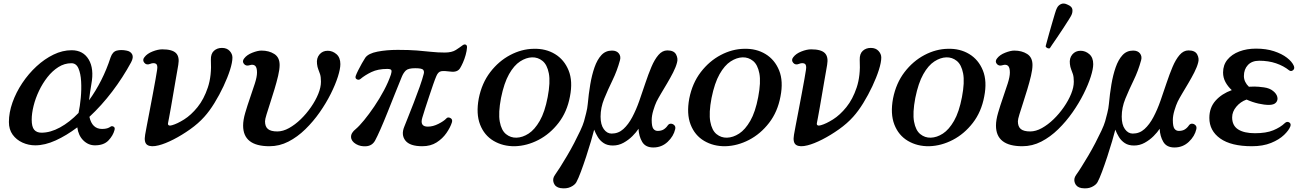

<svg xmlns="http://www.w3.org/2000/svg" viewBox="-20 -809 7316 1078"><path d="M178 7Q140 7 106 -8.5Q72 -24 51 -53Q30 -82 30 -124Q30 -177 50 -233.5Q70 -290 105 -342.5Q140 -395 185 -436.5Q230 -478 280.5 -502.5Q331 -527 382 -527Q447 -527 478 -475Q509 -423 493 -337Q489 -312 485.5 -289.5Q482 -267 480 -246Q517 -297 548 -358Q579 -419 601 -487Q612 -519 636 -525Q660 -531 690 -525Q713 -521 722 -504Q731 -487 716 -459Q670 -374 610 -295Q550 -216 482 -153Q497 -85 553 -85Q570 -85 581.5 -88.5Q593 -92 601 -98Q608 -103 617.5 -98Q627 -93 623 -79Q615 -48 589 -20.5Q563 7 513 7Q476 7 448 -20.5Q420 -48 414 -94Q353 -48 292.5 -20.5Q232 7 178 7ZM213 -64Q263 -64 317 -93.5Q371 -123 421 -175Q429 -212 433.5 -259.5Q438 -307 435.5 -351.5Q433 -396 420.5 -425Q408 -454 381 -454Q342 -454 308 -432.5Q274 -411 246.5 -376Q219 -341 199 -299Q179 -257 168.5 -214.5Q158 -172 158 -137Q158 -97 172 -80.5Q186 -64 213 -64Z M871 7Q828 18 807.5 5Q787 -8 795 -53Q797 -66 804 -102Q811 -138 820 -185.5Q829 -233 838 -280.5Q847 -328 853.5 -365Q860 -402 862 -416Q867 -445 854.5 -451.5Q842 -458 822 -450Q802 -442 790 -457Q778 -472 791 -488Q806 -508 836.5 -520Q867 -532 891 -532Q947 -532 968 -511Q989 -490 981 -445Q980 -438 975.5 -413Q971 -388 965 -353Q959 -318 952.5 -280Q946 -242 940 -207.5Q934 -173 929.5 -149.5Q925 -126 924 -121Q921 -109 927.5 -105.5Q934 -102 946 -106Q975 -114 1014 -138.5Q1053 -163 1089 -207.5Q1125 -252 1147 -318Q1169 -384 1164 -473Q1163 -507 1181 -523.5Q1199 -540 1226 -540Q1254 -540 1269.5 -523Q1285 -506 1285 -486Q1285 -459 1271.5 -416.5Q1258 -374 1235 -325Q1212 -276 1184 -230.5Q1156 -185 1127 -153Q1094 -116 1047.5 -83Q1001 -50 954 -26Q907 -2 871 7Z M1493 12Q1345 12 1345 -104Q1345 -135 1357 -176Q1369 -217 1384 -260Q1399 -303 1411 -340.5Q1423 -378 1423 -402Q1423 -431 1412 -440Q1401 -449 1382 -443Q1361 -436 1349.5 -450.5Q1338 -465 1351 -481Q1366 -501 1396.5 -513Q1427 -525 1448 -525Q1490 -525 1520 -506Q1550 -487 1550 -444Q1550 -419 1541.5 -383Q1533 -347 1521 -307.5Q1509 -268 1497 -231Q1485 -194 1476.5 -166.5Q1468 -139 1468 -128Q1468 -98 1484.5 -84.5Q1501 -71 1537 -71Q1569 -71 1603 -90Q1637 -109 1668.5 -139.5Q1700 -170 1726 -207.5Q1752 -245 1767 -282Q1782 -319 1782 -350Q1782 -377 1777 -392.5Q1772 -408 1767 -420Q1762 -432 1760 -450Q1756 -482 1773.5 -503Q1791 -524 1820 -524Q1847 -524 1869 -505Q1891 -486 1891 -449Q1891 -422 1877 -378Q1863 -334 1837 -282Q1811 -230 1775 -178.5Q1739 -127 1694.5 -83.5Q1650 -40 1599.5 -14Q1549 12 1493 12Z M2351 12Q2281 12 2256 -20Q2231 -52 2250 -98Q2256 -113 2270.5 -149.5Q2285 -186 2303 -232Q2321 -278 2336.5 -322Q2352 -366 2359 -394Q2363 -408 2356 -417Q2349 -426 2311 -426Q2272 -426 2258.5 -413Q2245 -400 2236 -378Q2218 -334 2197 -281.5Q2176 -229 2155.5 -177.5Q2135 -126 2116.5 -84Q2098 -42 2086 -20Q2070 9 2037.5 12Q2005 15 1979 0Q1952 -16 1951 -39.5Q1950 -63 1978 -85Q1997 -101 2024.5 -134.5Q2052 -168 2081.5 -211.5Q2111 -255 2136 -302Q2161 -349 2175 -391Q2180 -407 2177.5 -414.5Q2175 -422 2154 -422Q2102 -422 2065.5 -404.5Q2029 -387 2003 -365Q1994 -358 1983 -364Q1972 -370 1978 -385Q1982 -396 1991.5 -415Q2001 -434 2012 -453.5Q2023 -473 2031 -485Q2048 -509 2099 -519Q2150 -529 2213 -529Q2277 -529 2321 -525.5Q2365 -522 2401 -518Q2437 -514 2477 -514Q2517 -514 2539.5 -528.5Q2562 -543 2575 -553Q2586 -562 2594.5 -558.5Q2603 -555 2602 -542Q2601 -524 2594.5 -500.5Q2588 -477 2579 -457Q2570 -437 2563 -426Q2548 -402 2510 -407Q2474 -412 2457 -409Q2440 -406 2430 -382Q2423 -366 2412 -334.5Q2401 -303 2389 -266.5Q2377 -230 2366.5 -198Q2356 -166 2351 -148Q2336 -98 2382 -98Q2411 -98 2441.5 -113.5Q2472 -129 2485 -143Q2494 -154 2508.5 -146.5Q2523 -139 2517 -121Q2508 -93 2486.5 -62Q2465 -31 2431.5 -9.5Q2398 12 2351 12Z M2871 12Q2804 13 2751.5 -18Q2699 -49 2675.5 -109.5Q2652 -170 2668 -256Q2685 -342 2732.5 -404Q2780 -466 2844.5 -500Q2909 -534 2976 -535Q3044 -537 3096 -505.5Q3148 -474 3172.5 -413.5Q3197 -353 3180 -267Q3164 -181 3116 -119Q3068 -57 3003.5 -23.5Q2939 10 2871 12ZM2880 -36Q2914 -37 2948 -59Q2982 -81 3010.5 -130.5Q3039 -180 3055 -264Q3071 -348 3061.5 -397Q3052 -446 3026 -467Q3000 -488 2967 -487Q2934 -486 2900 -464Q2866 -442 2838 -392.5Q2810 -343 2793 -259Q2777 -175 2786 -126Q2795 -77 2821 -56Q2847 -35 2880 -36Z M3126 247Q3098 242 3089 218.5Q3080 195 3096 173Q3107 158 3125 129.5Q3143 101 3164 65.5Q3185 30 3204 -6.5Q3223 -43 3238 -75Q3253 -107 3259 -128Q3264 -147 3271 -174Q3278 -201 3280 -225Q3285 -281 3294 -334.5Q3303 -388 3318 -431Q3333 -474 3356.5 -499.5Q3380 -525 3416 -525Q3442 -525 3454.5 -509Q3467 -493 3461 -471Q3445 -412 3419 -358.5Q3393 -305 3372.5 -255Q3352 -205 3352 -154Q3352 -109 3370 -84Q3388 -59 3414 -59Q3452 -59 3480 -84.5Q3508 -110 3530 -151.5Q3552 -193 3569.5 -243Q3587 -293 3603.5 -342.5Q3620 -392 3637.5 -433.5Q3655 -475 3677 -500.5Q3699 -526 3727 -526Q3764 -526 3776 -503Q3788 -480 3781 -457Q3775 -433 3759.5 -402.5Q3744 -372 3725.5 -341Q3707 -310 3691 -283Q3675 -256 3666 -238Q3657 -219 3648 -189Q3639 -159 3639 -135Q3639 -99 3648 -86.5Q3657 -74 3673 -74Q3693 -74 3706.5 -82.5Q3720 -91 3730 -106Q3737 -115 3747.5 -114.5Q3758 -114 3766 -106Q3774 -98 3771 -84Q3762 -44 3728.5 -12.5Q3695 19 3648 19Q3604 19 3585.5 -12.5Q3567 -44 3565 -86Q3553 -67 3531 -45Q3509 -23 3481 -7.5Q3453 8 3421 8Q3390 8 3369.5 -5.5Q3349 -19 3336.5 -39.5Q3324 -60 3316 -81Q3310 -57 3298 -16Q3286 25 3271 70.5Q3256 116 3241.5 155Q3227 194 3216 214Q3207 230 3183.5 241Q3160 252 3126 247Z M4053 12Q3986 13 3933.5 -18Q3881 -49 3857.5 -109.5Q3834 -170 3850 -256Q3867 -342 3914.5 -404Q3962 -466 4026.5 -500Q4091 -534 4158 -535Q4226 -537 4278 -505.5Q4330 -474 4354.5 -413.5Q4379 -353 4362 -267Q4346 -181 4298 -119Q4250 -57 4185.5 -23.5Q4121 10 4053 12ZM4062 -36Q4096 -37 4130 -59Q4164 -81 4192.5 -130.5Q4221 -180 4237 -264Q4253 -348 4243.5 -397Q4234 -446 4208 -467Q4182 -488 4149 -487Q4116 -486 4082 -464Q4048 -442 4020 -392.5Q3992 -343 3975 -259Q3959 -175 3968 -126Q3977 -77 4003 -56Q4029 -35 4062 -36Z M4514 7Q4471 18 4450.5 5Q4430 -8 4438 -53Q4440 -66 4447 -102Q4454 -138 4463 -185.5Q4472 -233 4481 -280.5Q4490 -328 4496.5 -365Q4503 -402 4505 -416Q4510 -445 4497.5 -451.5Q4485 -458 4465 -450Q4445 -442 4433 -457Q4421 -472 4434 -488Q4449 -508 4479.5 -520Q4510 -532 4534 -532Q4590 -532 4611 -511Q4632 -490 4624 -445Q4623 -438 4618.5 -413Q4614 -388 4608 -353Q4602 -318 4595.5 -280Q4589 -242 4583 -207.5Q4577 -173 4572.5 -149.5Q4568 -126 4567 -121Q4564 -109 4570.5 -105.5Q4577 -102 4589 -106Q4618 -114 4657 -138.5Q4696 -163 4732 -207.5Q4768 -252 4790 -318Q4812 -384 4807 -473Q4806 -507 4824 -523.5Q4842 -540 4869 -540Q4897 -540 4912.5 -523Q4928 -506 4928 -486Q4928 -459 4914.5 -416.5Q4901 -374 4878 -325Q4855 -276 4827 -230.5Q4799 -185 4770 -153Q4737 -116 4690.5 -83Q4644 -50 4597 -26Q4550 -2 4514 7Z M5197 12Q5130 13 5077.5 -18Q5025 -49 5001.5 -109.5Q4978 -170 4994 -256Q5011 -342 5058.5 -404Q5106 -466 5170.5 -500Q5235 -534 5302 -535Q5370 -537 5422 -505.5Q5474 -474 5498.5 -413.5Q5523 -353 5506 -267Q5490 -181 5442 -119Q5394 -57 5329.5 -23.5Q5265 10 5197 12ZM5206 -36Q5240 -37 5274 -59Q5308 -81 5336.5 -130.5Q5365 -180 5381 -264Q5397 -348 5387.5 -397Q5378 -446 5352 -467Q5326 -488 5293 -487Q5260 -486 5226 -464Q5192 -442 5164 -392.5Q5136 -343 5119 -259Q5103 -175 5112 -126Q5121 -77 5147 -56Q5173 -35 5206 -36Z M5720 12Q5572 12 5572 -104Q5572 -135 5584 -176Q5596 -217 5611 -260Q5626 -303 5638 -340.5Q5650 -378 5650 -402Q5650 -431 5639 -440Q5628 -449 5609 -443Q5588 -436 5576.5 -450.5Q5565 -465 5578 -481Q5593 -501 5623.5 -513Q5654 -525 5675 -525Q5717 -525 5747 -506Q5777 -487 5777 -444Q5777 -419 5768.5 -383Q5760 -347 5748 -307.5Q5736 -268 5724 -231Q5712 -194 5703.5 -166.5Q5695 -139 5695 -128Q5695 -98 5711.5 -84.5Q5728 -71 5764 -71Q5796 -71 5830 -90Q5864 -109 5895.5 -139.5Q5927 -170 5953 -207.5Q5979 -245 5994 -282Q6009 -319 6009 -350Q6009 -377 6004 -392.5Q5999 -408 5994 -420Q5989 -432 5987 -450Q5983 -482 6000.5 -503Q6018 -524 6047 -524Q6074 -524 6096 -505Q6118 -486 6118 -449Q6118 -422 6104 -378Q6090 -334 6064 -282Q6038 -230 6002 -178.5Q5966 -127 5921.5 -83.5Q5877 -40 5826.5 -14Q5776 12 5720 12ZM5874.2 -538Q5867.6 -535.4 5860.2 -539.2Q5852.8 -543 5850.7 -548.7Q5851.8 -552.8 5857.3 -573.3Q5862.8 -593.8 5870.9 -622.7Q5879 -651.6 5887.6 -680.8Q5896.1 -710 5903 -733.1Q5909.9 -756.1 5914 -763.1Q5921.1 -778.7 5937 -786.2Q5952.9 -793.6 5974.2 -782.8Q5998.6 -772.6 6000.9 -756.6Q6003.2 -740.6 5996 -725Q5992.5 -717.1 5979.8 -697.1Q5967.1 -677.1 5950.3 -651.2Q5933.5 -625.3 5916.6 -600.6Q5899.7 -575.8 5887.7 -558.5Q5875.8 -541.2 5874.2 -538Z M6052 247Q6024 242 6015 218.5Q6006 195 6022 173Q6033 158 6051 129.5Q6069 101 6090 65.5Q6111 30 6130 -6.5Q6149 -43 6164 -75Q6179 -107 6185 -128Q6190 -147 6197 -174Q6204 -201 6206 -225Q6211 -281 6220 -334.5Q6229 -388 6244 -431Q6259 -474 6282.5 -499.5Q6306 -525 6342 -525Q6368 -525 6380.5 -509Q6393 -493 6387 -471Q6371 -412 6345 -358.5Q6319 -305 6298.5 -255Q6278 -205 6278 -154Q6278 -109 6296 -84Q6314 -59 6340 -59Q6378 -59 6406 -84.5Q6434 -110 6456 -151.5Q6478 -193 6495.5 -243Q6513 -293 6529.5 -342.5Q6546 -392 6563.5 -433.5Q6581 -475 6603 -500.5Q6625 -526 6653 -526Q6690 -526 6702 -503Q6714 -480 6707 -457Q6701 -433 6685.5 -402.5Q6670 -372 6651.5 -341Q6633 -310 6617 -283Q6601 -256 6592 -238Q6583 -219 6574 -189Q6565 -159 6565 -135Q6565 -99 6574 -86.5Q6583 -74 6599 -74Q6619 -74 6632.5 -82.5Q6646 -91 6656 -106Q6663 -115 6673.5 -114.5Q6684 -114 6692 -106Q6700 -98 6697 -84Q6688 -44 6654.5 -12.5Q6621 19 6574 19Q6530 19 6511.5 -12.5Q6493 -44 6491 -86Q6479 -67 6457 -45Q6435 -23 6407 -7.5Q6379 8 6347 8Q6316 8 6295.5 -5.5Q6275 -19 6262.5 -39.5Q6250 -60 6242 -81Q6236 -57 6224 -16Q6212 25 6197 70.5Q6182 116 6167.5 155Q6153 194 6142 214Q6133 230 6109.5 241Q6086 252 6052 247Z M7009 12Q6892 12 6831 -31.5Q6770 -75 6770 -147Q6770 -205 6805 -244Q6840 -283 6896 -303Q6874 -323 6860.5 -348Q6847 -373 6847 -402Q6847 -444 6871.5 -474Q6896 -504 6938 -520Q6980 -536 7032 -536Q7089 -536 7133 -521.5Q7177 -507 7205.5 -485Q7234 -463 7244 -440Q7251 -424 7240 -415Q7229 -406 7218 -414Q7187 -439 7144.5 -453.5Q7102 -468 7050 -468Q7009 -468 6986.5 -444Q6964 -420 6964 -382Q6964 -365 6971.5 -349.5Q6979 -334 6992 -322Q7000 -322 7007.5 -322.5Q7015 -323 7023 -323Q7044 -323 7076.5 -318.5Q7109 -314 7128 -298Q7147 -283 7151.5 -265Q7156 -247 7144.5 -233.5Q7133 -220 7104 -220Q7079 -220 7045.5 -227.5Q7012 -235 6979 -250Q6945 -238 6921.5 -210Q6898 -182 6898 -150Q6898 -104 6931.5 -82.5Q6965 -61 7026 -61Q7089 -61 7129 -77.5Q7169 -94 7194 -118Q7206 -129 7218 -122Q7230 -115 7225 -100Q7217 -78 7189.5 -51.5Q7162 -25 7116.5 -6.5Q7071 12 7009 12Z"/></svg>

Font: Zen Antique
Style: Regular
Weight: 400
Designer: Yoshimichi Ohira
Foundry: Positype
Version: Version 1.001